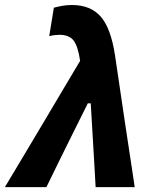

<svg xmlns="http://www.w3.org/2000/svg" viewBox="-56 -766 638 786"><path d="M-36 0Q4.5 -67.5 47.8 -140Q91 -212.5 131.5 -280.5Q165 -337 201.5 -398.5Q238 -459.5 272 -517Q263 -578 244.8 -600.8Q226.5 -623.5 187 -623.5Q179.5 -623.5 168.2 -622.2Q157 -621 145.5 -618L164.5 -734.5Q181.5 -739 199 -742.2Q216.5 -745.5 238.5 -745.5Q314.5 -745.5 356.2 -698.2Q398 -651 415 -538.5L453.5 -278Q463.5 -212.5 470.5 -165.8Q477.5 -119 483.5 -80Q489 -41 495.5 0H335.5Q332.5 -51.5 329.5 -105.5Q326.5 -159.5 323.5 -206.5L315.5 -343H303.5L236.5 -208.5Q210 -155 184.2 -102.8Q158.5 -50.5 134 0Z"/></svg>

Font: Heraclito
Style: Bold Italic
Weight: 700
Italic angle: -12°
Designer: Kostas Bartsokas (font) & Cristiano Sobral (main changes)
Foundry: Kostas Bartsokas (font) & Cristiano Sobral (main changes)
Version: Version 1.00;July 8, 2020;FontCreator 13.0.0.2655 64-bit